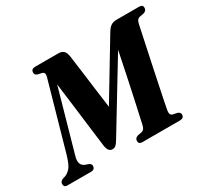

<svg xmlns="http://www.w3.org/2000/svg" viewBox="-167 -915 1218 1130"><g transform="rotate(-30 441.5 -350.0)"><path d="M183 -25.5Q182.5 0 155.5 0H-4Q-18 0 -23 -6.2Q-28 -12.5 -28 -21.5Q-28 -31.5 -22.5 -37.8Q-17 -44 -8.5 -47.5L6 -52Q27 -58.5 45.5 -78.8Q64 -99 81.5 -160L209.5 -612Q214 -628.5 211 -636.2Q208 -644 197.5 -647.5L166.5 -654.5Q151.5 -661 152 -675.5Q152 -700 179.5 -700H337Q359 -700 371.5 -689.2Q384 -678.5 389 -649.5Q395.5 -602.5 403.5 -541Q411.5 -479.5 420.2 -412Q429 -344.5 438 -279L663 -652.5Q679.5 -680.5 695.2 -690.2Q711 -700 731 -700H887.5Q911.5 -700 911 -678.5Q911 -669 905.8 -662.8Q900.5 -656.5 893 -653.5L857 -646Q840 -640.5 834.5 -613Q831 -596.5 822.2 -555.8Q813.5 -515 802 -460.8Q790.5 -406.5 778.2 -348Q766 -289.5 754.8 -235.8Q743.5 -182 735.5 -142.2Q727.5 -102.5 725 -87.5Q720 -58.5 739 -52.5L772 -45.5Q788 -38 788 -25Q788 0 760 0H504Q480 0 480 -22Q480 -31.5 485.5 -37.8Q491 -44 499 -47L530.5 -53.5Q541 -56.5 547 -65.2Q553 -74 556.5 -92Q569.5 -150 586 -226Q602.5 -302 619.8 -384Q637 -466 652.5 -542.5L378 -90.5Q365 -68.5 355.5 -60Q346 -51.5 331.5 -51.5Q303 -51.5 296.5 -96.5Q289.5 -148.5 280.5 -222.8Q271.5 -297 261 -380.5Q250.5 -464 240 -545L122.5 -129Q112.5 -95 120.5 -76.5Q128.5 -58 151 -51.5L168 -45.5Q183 -38 183 -25.5Z"/></g></svg>

Font: Fraunces 144pt S050
Style: Bold Italic
Weight: 700
Italic angle: -16°
Version: Version 1.000; ttfautohint (v1.8.3)